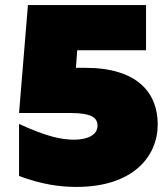

<svg xmlns="http://www.w3.org/2000/svg" viewBox="-20 -720 659 756"><path d="M281 16C505 16 601 -105 601 -230C601 -354 522 -453 315 -453H279L284 -522H555V-700H90L55 -275H258C343 -275 364 -255 364 -225C364 -189 325 -170 272 -170C222 -170 164 -182 55 -232V-27C144 6 215 16 281 16Z"/></svg>

Font: Chess Sans Black
Style: Regular
Weight: 900
Designer: Wolf Bōese
Foundry: Wolf Bōese
Version: Version 7.223;Glyphs 3.3 (3306)